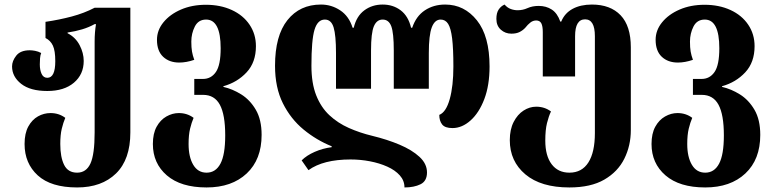

<svg xmlns="http://www.w3.org/2000/svg" viewBox="-20 -570 3395 844"><path d="M319 254Q204 254 146 201Q88 148 88 63Q88 16 104.5 -14Q121 -44 147 -58.5Q173 -73 202 -73Q239 -73 267 -52Q258 -31 251.5 -4Q245 23 245 63Q245 121 262 155Q279 189 319 189Q359 189 377.5 149Q396 109 396 12V-388Q396 -428 402 -464H396Q371 -450 341 -441Q311 -432 277 -427V-424Q312 -406 330 -371.5Q348 -337 348 -302Q348 -243 305 -206.5Q262 -170 188 -170Q113 -170 73 -201.5Q33 -233 33 -278Q33 -302 51.5 -325.5Q70 -349 111 -349Q121 -349 134.5 -346.5Q148 -344 161 -337Q157 -327 156 -313.5Q155 -300 155 -287Q155 -262 163 -245Q171 -228 188 -228Q223 -228 223 -301Q223 -347 212.5 -369.5Q202 -392 180 -403V-474Q241 -483 295.5 -497.5Q350 -512 396 -536H553V12Q553 131 490 192.5Q427 254 319 254Z M888 254Q775 254 713.5 201Q652 148 652 63Q652 17 668.5 -13Q685 -43 711.5 -58Q738 -73 766 -73Q803 -73 831 -52Q822 -31 815.5 -4Q809 23 809 63Q809 120 829.5 154.5Q850 189 888 189Q928 189 949 149.5Q970 110 970 25Q970 -66 946.5 -109.5Q923 -153 873 -153H834V-223H872Q908 -223 929 -253.5Q950 -284 950 -358Q950 -484 886 -484Q852 -484 836.5 -453.5Q821 -423 821 -387Q821 -361 824 -343.5Q827 -326 834 -307Q799 -295 768 -295Q724 -295 697 -320.5Q670 -346 670 -395Q670 -437 698.5 -472Q727 -507 775.5 -528Q824 -549 885 -549Q949 -549 999 -526Q1049 -503 1077 -461.5Q1105 -420 1105 -367Q1105 -296 1064 -252Q1023 -208 962 -191V-188Q1002 -179 1040.5 -155Q1079 -131 1104.5 -87.5Q1130 -44 1130 23Q1130 131 1064.5 192.5Q999 254 888 254Z M1937 -550Q2021 -550 2076.5 -480.5Q2132 -411 2132 -278Q2132 -195 2109 -134.5Q2086 -74 2048.5 -40.5Q2011 -7 1969 -7Q1936 -7 1923.5 -23Q1911 -39 1911 -65Q1941 -77 1957 -134.5Q1973 -192 1973 -278Q1973 -356 1967.5 -401Q1962 -446 1950 -465Q1938 -484 1917 -484Q1891 -484 1878 -449.5Q1865 -415 1865 -337V-180H1711V-348Q1711 -425 1700 -454.5Q1689 -484 1662 -484Q1636 -484 1623.5 -454.5Q1611 -425 1611 -348V-180H1457V-337Q1457 -415 1446.5 -449.5Q1436 -484 1408 -484Q1376 -484 1362.5 -439Q1349 -394 1349 -281Q1349 -204 1370 -151Q1391 -98 1428 -63.5Q1465 -29 1513.5 -7.5Q1562 14 1616 27Q1682 43 1736.5 66Q1791 89 1824 119.5Q1857 150 1857 188Q1857 226 1828.5 240Q1800 254 1758 254Q1758 224 1737.5 201Q1717 178 1682.5 162.5Q1648 147 1606 139Q1564 131 1521 131Q1401 131 1336 178L1306 135Q1328 113 1363.5 97.5Q1399 82 1438 77V73Q1371 46 1314.5 -0.5Q1258 -47 1223.5 -116Q1189 -185 1189 -281Q1189 -413 1243.5 -481.5Q1298 -550 1391 -550Q1437 -550 1475.5 -524.5Q1514 -499 1530 -448H1535Q1547 -499 1581.5 -524.5Q1616 -550 1662 -550Q1708 -550 1741.5 -524.5Q1775 -499 1787 -448H1792Q1809 -499 1847.5 -524.5Q1886 -550 1937 -550Z M2483 254Q2358 254 2289.5 196.5Q2221 139 2221 46Q2221 -1 2238 -34Q2255 -67 2281.5 -84Q2308 -101 2337 -101Q2374 -101 2402 -80Q2392 -59 2384.5 -29Q2377 1 2377 48Q2377 115 2405 152Q2433 189 2483 189Q2538 189 2566.5 144Q2595 99 2595 15V-411Q2595 -485 2552 -485Q2508 -485 2508 -411V-234H2366V-429Q2366 -455 2359.5 -467.5Q2353 -480 2337 -480Q2323 -480 2311.5 -471Q2300 -462 2289 -448Q2279 -437 2264.5 -429.5Q2250 -422 2228 -422Q2201 -422 2181.5 -439.5Q2162 -457 2162 -487Q2162 -513 2172 -528Q2182 -543 2198 -550Q2210 -536 2225 -530.5Q2240 -525 2255 -525Q2278 -525 2298 -534Q2320 -544 2348 -544Q2381 -544 2405.5 -528Q2430 -512 2443 -475H2447Q2462 -512 2497 -531Q2532 -550 2582 -550Q2663 -550 2708 -503Q2753 -456 2753 -362V2Q2753 70 2724.5 127.5Q2696 185 2636.5 219.5Q2577 254 2483 254Z M3080 254Q2967 254 2905.5 201Q2844 148 2844 63Q2844 17 2860.5 -13Q2877 -43 2903.5 -58Q2930 -73 2958 -73Q2995 -73 3023 -52Q3014 -31 3007.5 -4Q3001 23 3001 63Q3001 120 3021.5 154.5Q3042 189 3080 189Q3120 189 3141 149.5Q3162 110 3162 25Q3162 -66 3138.5 -109.5Q3115 -153 3065 -153H3026V-223H3064Q3100 -223 3121 -253.5Q3142 -284 3142 -358Q3142 -484 3078 -484Q3044 -484 3028.5 -453.5Q3013 -423 3013 -387Q3013 -361 3016 -343.5Q3019 -326 3026 -307Q2991 -295 2960 -295Q2916 -295 2889 -320.5Q2862 -346 2862 -395Q2862 -437 2890.5 -472Q2919 -507 2967.5 -528Q3016 -549 3077 -549Q3141 -549 3191 -526Q3241 -503 3269 -461.5Q3297 -420 3297 -367Q3297 -296 3256 -252Q3215 -208 3154 -191V-188Q3194 -179 3232.5 -155Q3271 -131 3296.5 -87.5Q3322 -44 3322 23Q3322 131 3256.5 192.5Q3191 254 3080 254Z"/></svg>

Font: Noto Serif Georgian Condensed ExtraBold
Style: Regular
Weight: 800
Width: 3
Designer: Monotype Design Team, Akaki Razmadze
Foundry: Google LLC
Version: Version 2.003; ttfautohint (v1.8.4.7-5d5b)